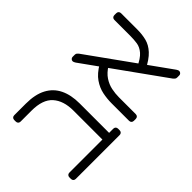

<svg xmlns="http://www.w3.org/2000/svg" viewBox="-69 -905 1238 1238"><g transform="rotate(-45 550.0 -285.5)"><path d="M80 0Q70 0 64 -6Q58 -12 58 -22V-36Q58 -46 64 -52Q70 -58 80 -58H381V-322Q381 -412 336 -462.5Q291 -513 190 -513H90Q80 -513 74 -519Q68 -525 68 -535V-549Q68 -559 74 -565Q80 -571 90 -571H195Q280 -571 334.5 -542Q389 -513 415.5 -458.5Q442 -404 442 -327V-58H480Q490 -58 496 -52Q502 -46 502 -36V-22Q502 -12 496 -6Q490 0 480 0Z M1005 0Q995 0 990 -5Q985 -10 980 -15L610 -531Q602 -543 602 -551Q602 -559 608 -565Q614 -571 622 -571H641Q651 -571 656.5 -566Q662 -561 666 -556L1036 -40Q1041 -33 1042.5 -28.5Q1044 -24 1044 -20Q1044 -12 1038 -6Q1032 0 1024 0ZM610 0Q600 0 594 -6Q588 -12 588 -22V-181Q588 -223 596.5 -264.5Q605 -306 631.5 -344.5Q658 -383 713 -415L746 -367Q705 -342 684 -310Q663 -278 656 -243.5Q649 -209 649 -176V-22Q649 -12 643 -6Q637 0 627 0ZM893 -178 868 -229Q925 -255 948.5 -282.5Q972 -310 976.5 -340Q981 -370 981 -405V-549Q981 -559 987 -565Q993 -571 1003 -571H1020Q1030 -571 1036 -565Q1042 -559 1042 -549V-400Q1042 -357 1032.5 -318.5Q1023 -280 991.5 -245.5Q960 -211 893 -178Z"/></g></svg>

Font: Rubik Light Light
Style: Regular
Weight: 300
Version: Version 2.101